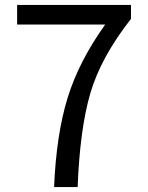

<svg xmlns="http://www.w3.org/2000/svg" viewBox="-20 -754 595 774"><path d="M198 0Q207 -212 252.5 -359.5Q298 -507 404 -655H49V-734H508V-678Q386 -522 344 -377.5Q302 -233 293 0Z"/></svg>

Font: Noto Sans SC
Style: Regular
Weight: 400
Designer: Ryoko NISHIZUKA  (kana, bopomofo & ideographs); Paul D. Hunt (Latin, Greek & Cyrillic); Sandoll Communications , Soo-you
Foundry: Adobe
Version: Version 2.002;hotconv 1.0.116;makeotfexe 2.5.65601